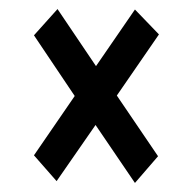

<svg xmlns="http://www.w3.org/2000/svg" viewBox="-20 -544 415 424"><path d="M278 -140 191 -268 105 -144 55 -201 145 -332 55 -466 107 -524 192 -398 278 -523 331 -468 238 -333 329 -199Z"/></svg>

Font: Inconsolata Condensed SemiBold
Style: Regular
Weight: 600
Width: 3
Monospace: yes
Designer: Raph Levien, Cyreal, Brenton Simpson
Foundry: Raph Levien, Cyreal, Google
Version: Version 3.100; ttfautohint (v1.8.4.7-5d5b)